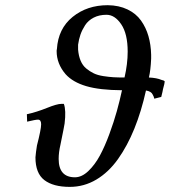

<svg xmlns="http://www.w3.org/2000/svg" viewBox="-20 -712 657 743"><path d="M282.2 -520Q284.2 -495.6 292 -477.1Q299.8 -458.5 313.7 -447Q327.6 -435.5 342.8 -428.2Q357.9 -420.9 379.9 -417.5Q401.9 -414.1 419.4 -413.1Q437 -412.1 461.9 -412.1Q474.1 -464.8 474.1 -512.2Q474.1 -581.1 449.2 -617.9Q424.3 -654.8 392.1 -654.8Q363.8 -654.8 342.5 -643.8Q321.3 -632.8 309.3 -614.3Q297.4 -595.7 291.3 -577.9Q285.2 -560.1 282.2 -539.1V-529.8ZM250 11.2Q186 11.2 151.6 -15.1Q117.2 -41.5 117.2 -103Q118.7 -122.6 123 -148.9Q139.2 -211.9 139.2 -231Q139.2 -249 127 -249Q117.2 -249 85 -241.2L84 -270Q122.1 -278.3 161.4 -294.2Q200.7 -310.1 217.8 -310.1H227.1Q236.3 -285.2 230 -233.9Q228.5 -223.1 213.9 -151.9Q207 -122.6 207 -97.2Q207 -25.9 270 -25.9Q296.4 -25.9 321.8 -50Q347.2 -74.2 366.5 -109.9Q385.7 -145.5 403.3 -193.4Q420.9 -241.2 432.1 -281.7Q443.4 -322.3 452.1 -362.8Q365.2 -363.3 313.5 -378.7Q261.7 -394 233.9 -424.8Q199.2 -465.3 199.2 -514.2Q199.2 -519 200.2 -522Q205.1 -601.1 261 -646.5Q316.9 -691.9 397 -691.9Q440.4 -691.4 473.4 -675.5Q506.3 -659.7 525.6 -632.6Q544.9 -605.5 554.4 -572.3Q564 -539.1 564.9 -500V-484.9Q563 -440.4 556.2 -412.1Q586.9 -410.6 605 -402.8Q614.3 -400.9 617.2 -397.9Q617.2 -388.7 610.8 -367.2Q609.9 -359.9 604 -336.9Q599.6 -335.9 590.6 -333.5Q581.5 -331.1 577.1 -330.1Q575.7 -337.9 570.8 -346.2Q565.4 -358.4 544.9 -361.8Q526.9 -280.8 500 -214.4Q473.1 -147.9 436.8 -96.7Q400.4 -45.4 352.8 -17.1Q305.2 11.2 250 11.2Z"/></svg>

Font: Common Serif Medium
Style: Italic
Weight: 500
Italic angle: -12°
Designer: Philipp H. Poll, Khaled Hosny
Foundry: Stefan Peev, Context Ltd.
Version: Version 1.026